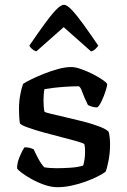

<svg xmlns="http://www.w3.org/2000/svg" viewBox="-20 -779 530 799"><path d="M219 0Q193 0 164.5 -10Q136 -20 111 -34Q86 -48 69.5 -60.5Q53 -73 51 -79Q51 -100 61 -125Q71 -150 82 -166Q96 -166 106 -163Q116 -160 120 -158Q126 -144 138.5 -120.5Q151 -97 164 -83Q174 -81 187.5 -80Q201 -79 215 -79Q242 -79 273 -81Q304 -83 326 -90Q329 -98 331.5 -114Q334 -130 334 -145Q334 -153 333.5 -162.5Q333 -172 331 -179Q328 -183 302 -190.5Q276 -198 238.5 -207.5Q201 -217 163 -227.5Q125 -238 97 -248Q69 -258 63 -265Q61 -277 60 -292Q59 -307 59 -326Q59 -355 64 -383Q69 -411 76 -430Q88 -438 111.5 -449.5Q135 -461 164 -472.5Q193 -484 222.5 -492Q252 -500 277 -500Q294 -500 319 -491Q344 -482 368.5 -469.5Q393 -457 409.5 -445Q426 -433 426 -428Q426 -421 419.5 -400.5Q413 -380 403.5 -359.5Q394 -339 385 -332Q372 -332 361.5 -335.5Q351 -339 346 -342Q330 -374 322 -397Q314 -420 306 -420Q282 -420 252.5 -418Q223 -416 199 -413Q175 -410 165 -408Q163 -399 162 -385.5Q161 -372 161 -361Q161 -347 162 -335Q163 -323 165 -314Q169 -311 193.5 -305Q218 -299 253.5 -291Q289 -283 326 -273.5Q363 -264 392 -253Q421 -242 432 -231Q435 -221 436.5 -206.5Q438 -192 438 -176Q438 -143 431.5 -109.5Q425 -76 419 -64Q407 -55 385 -44Q363 -33 335.5 -23Q308 -13 277.5 -6.5Q247 0 219 0ZM131 -565Q120 -569 112.5 -576Q105 -583 102 -589Q137 -640 164.5 -678Q192 -716 212.5 -737.5Q233 -759 246 -759Q259 -759 279.5 -737Q300 -715 327.5 -677Q355 -639 389 -589Q385 -583 377.5 -575.5Q370 -568 359 -565L245 -666Z"/></svg>

Font: Texturina Medium
Style: Regular
Weight: 500
Designer: Guillermo Torres Carreño
Foundry: Omnibus-Type
Version: Version 1.003